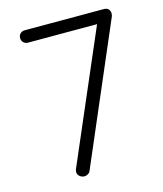

<svg xmlns="http://www.w3.org/2000/svg" viewBox="-107 -780 731 862"><g transform="rotate(-15 259.0 -348.5)"><path d="M178.8 2.8Q167.2 2.8 157.4 -5.1Q147.5 -13 147.5 -25.2Q147.5 -31.8 150.5 -39.5L415.8 -656L427.5 -642.5H89Q77 -642.5 68.5 -650.6Q60 -658.8 60 -671.5Q60 -684 68.5 -692Q77 -700 89 -700H456.5Q471.2 -700 478.4 -692.1Q485.5 -684.2 485.5 -671.8Q485.5 -664 482.5 -657.5L207.5 -16.5Q204.2 -7.5 196.2 -2.4Q188.2 2.8 178.8 2.8Z"/></g></svg>

Font: Quicksand Variable Light
Style: Regular
Weight: 300
Designer: Andrew Paglinawan
Foundry: Andrew Paglinawan
Version: Version 3.004